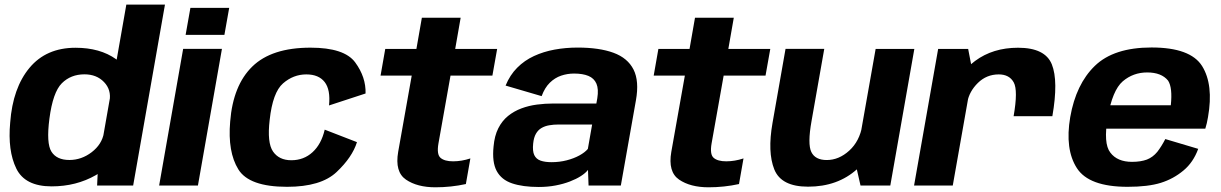

<svg xmlns="http://www.w3.org/2000/svg" viewBox="-20 -805 5298 833"><path d="M401.3 0H557.7L695.7 -785H528.1L405.4 -86.1ZM204.1 3.6Q310.7 3.6 396.1 -45.3Q481.5 -94.3 492.4 -154.2L430.8 -228.1Q421.9 -178.6 377.8 -144.7Q333.6 -110.9 281 -110.9Q226 -110.9 203.2 -147Q180.4 -183.1 194.4 -290.2Q209.3 -404.8 248.2 -443.7Q287.1 -482.5 346.5 -482.5Q399.2 -482.5 431.4 -448.9Q463.7 -415.3 455.3 -366.5L542.1 -439.2Q553 -499.1 483.4 -548.4Q413.9 -597.8 307.6 -597.8Q180.5 -597.8 108 -510.7Q35.4 -423.6 24.2 -273.3Q12.9 -151.2 50.7 -73.8Q88.5 3.6 204.1 3.6Z M670.4 0H838.7L942.9 -593H774.6ZM806.1 -771 785.3 -653.7H953.6L974.4 -771Z M1225.4 5.5Q1372.6 5.5 1440.5 -58.8Q1508.4 -123 1528.7 -188.3L1388.8 -242.5Q1374.1 -179.5 1336 -144.7Q1297.9 -109.8 1243.8 -109.8Q1190.7 -109.8 1164.5 -147.7Q1138.3 -185.7 1150 -284.9Q1163.1 -404.2 1207.9 -443.2Q1252.7 -482.2 1309.1 -482.2Q1362.8 -482.2 1388.6 -449Q1414.4 -415.8 1407.5 -347.5L1566 -399.4Q1568.1 -470.2 1521.1 -534.2Q1474.2 -598.2 1327 -598.2Q1158.7 -598.2 1074.9 -516.6Q991 -435 978.6 -277.2Q967.3 -146 1014 -70.3Q1060.6 5.5 1225.4 5.5Z M1869 7.6Q1936.9 7.6 2001.2 -6.5L2020.7 -117.7Q1982.8 -105.1 1945.7 -105.1Q1909 -105.1 1891.5 -120Q1873.9 -134.8 1882.3 -183L1934.6 -477.1H2116.3L2136.9 -592.7H1954.9L1978.6 -728.2H1810.3L1786.6 -592.7H1651.4L1631.1 -477.1H1766.3L1707.5 -146.2Q1692.4 -59.3 1741.2 -25.8Q1790.1 7.6 1869 7.6Z M2317.2 6.2Q2356.1 6.2 2390.3 -0.3Q2424.5 -6.8 2452.5 -17.6Q2480.5 -28.4 2500.6 -41.4Q2520.6 -54.3 2531 -67.8L2533.5 0H2673.5L2739 -369.8Q2753.9 -453.2 2728.6 -503.3Q2703.2 -553.4 2641.7 -576Q2580.1 -598.6 2486 -598.6Q2434.2 -598.6 2386.1 -589.8Q2338.1 -581 2296.7 -561.9Q2255.3 -542.8 2223.8 -511.1Q2192.3 -479.5 2173.5 -433.7L2329.9 -387.9Q2343.5 -424.7 2365.4 -446.1Q2387.3 -467.5 2414.3 -476.7Q2441.3 -485.9 2470.6 -485.9Q2508 -485.9 2532.8 -475.7Q2557.5 -465.5 2567.7 -441.9Q2577.8 -418.3 2571.4 -378.7L2567.3 -355.9H2380.2Q2345.2 -355.9 2309.7 -351.3Q2274.2 -346.7 2242.1 -334.7Q2210 -322.7 2184.2 -301.9Q2158.4 -281 2141.9 -248.5Q2125.4 -215.9 2121.4 -170Q2114.2 -101.5 2134.9 -63.2Q2155.6 -24.9 2201.9 -9.4Q2248.3 6.2 2317.2 6.2ZM2372.7 -101.4Q2344.7 -101.4 2325.5 -108Q2306.4 -114.7 2298 -132.1Q2289.7 -149.6 2293.2 -182.4Q2295.8 -208.5 2305.2 -224.8Q2314.6 -241.2 2329.4 -249.7Q2344.1 -258.3 2363 -261.5Q2381.8 -264.8 2403.8 -264.8H2549L2530.4 -158.9Q2517.7 -143.8 2493.7 -130.6Q2469.6 -117.4 2438.4 -109.4Q2407.2 -101.4 2372.7 -101.4Z M3054 7.6Q3121.9 7.6 3186.2 -6.5L3205.7 -117.7Q3167.8 -105.1 3130.7 -105.1Q3094 -105.1 3076.5 -120Q3058.9 -134.8 3067.3 -183L3119.6 -477.1H3301.3L3321.9 -592.7H3139.9L3163.6 -728.2H2995.3L2971.6 -592.7H2836.4L2816.1 -477.1H2951.3L2892.5 -146.2Q2877.4 -59.3 2926.2 -25.8Q2975.1 7.6 3054 7.6Z M3713.4 0H3842.6L3946.9 -592.7H3779L3691.3 -97ZM3556.1 -593H3388.1L3331.5 -271.2Q3309.3 -145.1 3339.3 -70.1Q3369.3 4.9 3485.7 4.9Q3614.5 4.9 3698.8 -71.5Q3783.1 -148 3796.8 -226L3721.1 -260.8Q3709.4 -192.4 3664.5 -151.5Q3619.7 -110.7 3566.8 -110.7Q3516.9 -110.7 3500 -145.5Q3483.1 -180.3 3500.8 -279.4Z M4377.6 -300.9H4545.7Q4572.4 -453.7 4543.4 -525.8Q4514.3 -597.9 4396.8 -597.9Q4287.7 -597.9 4210.5 -540.6Q4133.3 -483.3 4118.5 -399.4L4176.6 -361.3Q4185.2 -408.5 4222.8 -445.4Q4260.4 -482.2 4313.1 -482.2Q4359 -482.2 4378.1 -447.6Q4397.2 -412.9 4377.6 -300.9ZM3945.7 0H4113.6L4200.2 -490L4180.4 -592.7H4050.2Z M4872.2 5.5 4891.4 -102.8Q4827.3 -102.8 4797.2 -143Q4766.2 -182.3 4786.1 -296.4Q4806 -413 4851 -452.1Q4896.3 -490.7 4957 -490.7Q5019.2 -490.7 5047.8 -455.2Q5067.6 -424.7 5059.6 -348.4H4779.9L4762.2 -246.9H5209.3Q5216.5 -269.5 5221 -297.1Q5245.7 -437.6 5195.3 -518.5Q5144.7 -599 4975.9 -599Q4812.3 -599 4730 -519.2Q4648.1 -439.8 4623.2 -296.8Q4599.5 -157.2 4652.1 -75.6Q4704.3 5.5 4872.2 5.5ZM4891.4 -102.8 4872.2 5.5Q4961.4 5.5 5016.6 -11.9Q5070.9 -28.9 5114.4 -65.2Q5157.2 -100.6 5178.5 -159.2L5035.7 -201.7Q5019.4 -170 5001 -146.2Q4981.7 -122.8 4955.8 -112.7Q4929 -102.8 4891.4 -102.8Z"/></svg>

Font: Anybody Thin
Style: Italic
Weight: 100
Italic angle: -10°
Designer: Tyler Finck
Foundry: Etcetera Type Company
Version: Version 1.114;gftools[0.9.25]